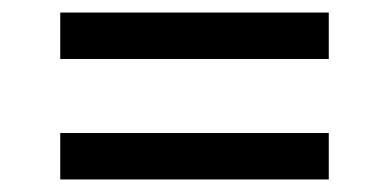

<svg xmlns="http://www.w3.org/2000/svg" viewBox="-20 -463 620 306"><path d="M76 -177H504V-251H76ZM76 -369H504V-443H76Z"/></svg>

Font: CommitMono-dimboump
Style: Regular
Weight: 400
Monospace: yes
Designer: Eigil Nikolajsen
Foundry: Eigil Nikolajsen
Version: Version 1.143